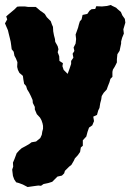

<svg xmlns="http://www.w3.org/2000/svg" viewBox="-32 -530 532 772"><path d="M79 222 60 212 44 206 33 203 25 191 20 177 17 152 21 140 20 124 26 110 35 86 46 74 55 66 70 58 84 50 95 42 113 39 130 25 136 12 138 -1 141 -12V-24L139 -34L135 -46L129 -57L116 -71L108 -90V-100L100 -116L99 -128L92 -144L85 -158L77 -171L73 -184L65 -193L62 -210L60 -225L46 -237L40 -249L37 -261L38 -280L32 -295L26 -306L23 -322L15 -332L13 -348L11 -362L7 -379L3 -395L0 -408L-12 -436L-3 -452L-7 -464L2 -472L14 -482L26 -492L37 -503L47 -504H56H68L82 -502H112L117 -498L131 -486L136 -483L148 -474L156 -461L172 -445L177 -431L181 -422L182 -404L185 -388L189 -373L190 -362L200 -344L203 -332L200 -320L206 -304L207 -285L221 -276L219 -264L224 -249L240 -233L248 -255L254 -273V-285L263 -298L260 -314L267 -325L264 -339L272 -355L274 -373L272 -391L282 -419L285 -431L289 -444L296 -452L300 -470L319 -474L328 -487L336 -493L351 -494L355 -505L378 -504L398 -506L414 -510L418 -507L435 -499L440 -494L454 -482L460 -468L470 -454L472 -439L464 -412L466 -395L459 -378L455 -363V-355L451 -336L449 -326L440 -312L438 -292V-279L430 -263L422 -250L420 -241V-221L412 -213L408 -199L402 -184L397 -170L385 -157L377 -144L375 -130L371 -115L368 -96L363 -86L358 -68L343 -61L346 -43L339 -26L326 -17L320 0L315 19L301 34V56L293 63L290 81L281 94L269 107L265 116L255 133L246 140L229 157L226 167L217 176L199 180L189 190L178 201L162 206L143 210L133 217L122 216L107 218Z"/></svg>

Font: Winky Rough ExtraBold
Style: Regular
Weight: 800
Designer: Simon Atzbach
Foundry: typofactur
Version: Version 1.206; ttfautohint (v1.8.4.7-5d5b)